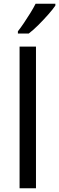

<svg xmlns="http://www.w3.org/2000/svg" viewBox="-20 -1010 317 1030"><path d="M173 0H85V-760H173ZM277 -980Q265 -962 240 -933.5Q215 -905 186.5 -876.5Q158 -848 134 -830H76V-842Q91 -861 108.5 -887Q126 -913 143 -940.5Q160 -968 171 -990H277Z"/></svg>

Font: Noto Sans Chorasmian
Style: Regular
Weight: 400
Designer: Federico Parra Barrios
Foundry: Google LLC
Version: Version 1.004; ttfautohint (v1.8.4.7-5d5b)